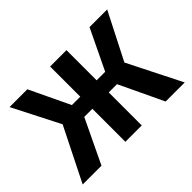

<svg xmlns="http://www.w3.org/2000/svg" viewBox="-107 -741 954 954"><g transform="rotate(-45 370.0 -264.5)"><path d="M589 -529 487 -317H427V-529H312V-317H253L152 -529H27L153 -282L12 0H144L255 -232H312V0H427V-232H485L595 0H729L587 -282L713 -529Z"/></g></svg>

Font: Fira Sans Medium
Style: Regular
Weight: 500
Designer: Carrois Corporate & Edenspiekermann AG
Foundry: Carrois Corporate GbR & Edenspiekermann AG
Version: Version 4.203